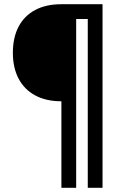

<svg xmlns="http://www.w3.org/2000/svg" viewBox="-20 -750 590 910"><path d="M271 -270Q198 -270 146.5 -298Q95 -326 68 -377.5Q41 -429 41 -500Q41 -572 68 -623.5Q95 -675 146.5 -702.5Q198 -730 271 -730H466V140H396V-660H341V140H271Z"/></svg>

Font: M PLUS Code Latin SemiExpanded
Style: Regular
Weight: 400
Width: 6
Designer: Coji Morishita
Foundry: UNDERFOREST DESIGN
Version: Version 1.002; ttfautohint (v1.8.3)